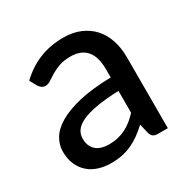

<svg xmlns="http://www.w3.org/2000/svg" viewBox="-125 -635 751 760"><g transform="rotate(-30 250.0 -255.0)"><path d="M341.5 -225.5Q282 -223.5 240.5 -216.2Q199 -209 173 -197Q147 -185 135.5 -168.8Q124 -152.5 124 -132.5Q124 -113.5 130.2 -99.8Q136.5 -86 147.2 -77.2Q158 -68.5 172.5 -64.5Q187 -60.5 204 -60.5Q226.5 -60.5 245.2 -65Q264 -69.5 280.5 -77.8Q297 -86 312 -98Q327 -110 341.5 -125.5ZM55.5 -437Q98 -477.5 147.8 -497.5Q197.5 -517.5 257 -517.5Q300.5 -517.5 334 -503.2Q367.5 -489 390.5 -463.5Q413.5 -438 425.2 -402.5Q437 -367 437 -324V0H393.5Q379 0 371.5 -4.8Q364 -9.5 359.5 -22.5L349 -67Q329.5 -49 310.5 -35.2Q291.5 -21.5 270.8 -11.8Q250 -2 226.5 3Q203 8 174.5 8Q144.5 8 118.2 -0.2Q92 -8.5 72.5 -25.5Q53 -42.5 41.8 -68Q30.5 -93.5 30.5 -127.5Q30.5 -157.5 46.8 -185.2Q63 -213 99.8 -235Q136.5 -257 195.8 -271Q255 -285 341.5 -287V-324Q341.5 -381.5 317 -410Q292.5 -438.5 245 -438.5Q213 -438.5 191.2 -430.5Q169.5 -422.5 153.8 -412.8Q138 -403 126.2 -395Q114.5 -387 102 -387Q92 -387 84.8 -392.5Q77.5 -398 73 -405.5Z"/></g></svg>

Font: Lato 2
Style: Regular
Weight: 500
Designer: Lukasz Dziedzic with Adam Twardoch and Botio Nikoltchev
Foundry: tyPoland Lukasz Dziedzic
Version: Version 2.015; 2015-08-06; http://www.latofonts.com/